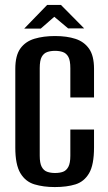

<svg xmlns="http://www.w3.org/2000/svg" viewBox="-20 -746 438 778"><path d="M202 12Q156 12 119.5 1Q83 -10 62.5 -44.5Q42 -79 42 -148V-467Q42 -521 62.5 -549.5Q83 -578 119.5 -589Q156 -600 203 -600Q251 -600 286 -588.5Q321 -577 341 -548.5Q361 -520 361 -467V-351H265V-470Q265 -501 257 -515.5Q249 -530 235 -535Q221 -540 203 -540Q185 -540 171 -535Q157 -530 149 -515.5Q141 -501 141 -470V-115Q141 -85 149 -70Q157 -55 171 -50Q185 -45 203 -45Q222 -45 235.5 -50Q249 -55 257 -70Q265 -85 265 -115V-221H361V-149Q361 -78 341 -44Q321 -10 286 1Q251 12 202 12ZM78 -630 171 -726H227L321 -631H256L200 -678L145 -630Z"/></svg>

Font: Alumni Sans SemiBold
Style: Regular
Weight: 600
Designer: Robert E. Leuschke
Foundry: Robert E. Leuschke
Version: Version 1.018